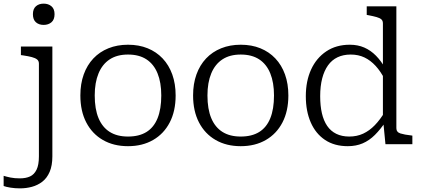

<svg xmlns="http://www.w3.org/2000/svg" viewBox="-83 -793 2316 1056"><path d="M131 67V-443Q131 -458 121 -466Q111 -474 92 -479Q73 -484 46 -488L32 -490V-537H205V67Q205 118 190 152.5Q175 187 149.5 206.5Q124 226 92.5 234.5Q61 243 27 243Q-1 243 -25.5 239Q-50 235 -63 230V174Q-47 179 -25 183.5Q-3 188 26 188Q59 188 82 177.5Q105 167 118 140.5Q131 114 131 67ZM157 -656Q131 -656 114.5 -670.5Q98 -685 98 -715Q98 -744 114.5 -758.5Q131 -773 157 -773Q183 -773 200 -758.5Q217 -744 217 -715Q217 -685 200 -670.5Q183 -656 157 -656Z M883 -268Q883 -182 850.5 -119.5Q818 -57 759 -23Q700 11 621 11Q542 11 483 -23Q424 -57 391.5 -119.5Q359 -182 359 -268Q359 -332 377.5 -383.5Q396 -435 430.5 -471.5Q465 -508 513.5 -527.5Q562 -547 621 -547Q681 -547 729 -527.5Q777 -508 811.5 -471.5Q846 -435 864.5 -383.5Q883 -332 883 -268ZM438 -268Q438 -193 459 -143Q480 -93 520.5 -67.5Q561 -42 621 -42Q682 -42 722.5 -67Q763 -92 783.5 -142.5Q804 -193 804 -268Q804 -339 783.5 -389.5Q763 -440 722.5 -466.5Q682 -493 621 -493Q561 -493 520.5 -466.5Q480 -440 459 -389.5Q438 -339 438 -268Z M1503 -268Q1503 -182 1470.5 -119.5Q1438 -57 1379 -23Q1320 11 1241 11Q1162 11 1103 -23Q1044 -57 1011.5 -119.5Q979 -182 979 -268Q979 -332 997.5 -383.5Q1016 -435 1050.5 -471.5Q1085 -508 1133.5 -527.5Q1182 -547 1241 -547Q1301 -547 1349 -527.5Q1397 -508 1431.5 -471.5Q1466 -435 1484.5 -383.5Q1503 -332 1503 -268ZM1058 -268Q1058 -193 1079 -143Q1100 -93 1140.5 -67.5Q1181 -42 1241 -42Q1302 -42 1342.5 -67Q1383 -92 1403.5 -142.5Q1424 -193 1424 -268Q1424 -339 1403.5 -389.5Q1383 -440 1342.5 -466.5Q1302 -493 1241 -493Q1181 -493 1140.5 -466.5Q1100 -440 1079 -389.5Q1058 -339 1058 -268Z M2097 -88Q2097 -66 2119.5 -59Q2142 -52 2179 -48L2185 -47V0H2037L2025 -123L2023 -125V-664Q2023 -679 2014.5 -686.5Q2006 -694 1988.5 -699Q1971 -704 1945 -709L1934 -711V-758H2097ZM1841 -547Q1885 -547 1920.5 -531.5Q1956 -516 1985 -486.5Q2014 -457 2038 -414L2034 -355Q2011 -400 1983 -430.5Q1955 -461 1921.5 -477Q1888 -493 1846 -493Q1805 -493 1773.5 -478Q1742 -463 1721 -433.5Q1700 -404 1689 -361.5Q1678 -319 1678 -264Q1678 -211 1687.5 -170Q1697 -129 1716.5 -100.5Q1736 -72 1766.5 -57Q1797 -42 1838 -42Q1880 -42 1914.5 -58Q1949 -74 1978.5 -104.5Q2008 -135 2035 -180L2038 -124Q2010 -82 1979 -51Q1948 -20 1911.5 -4.5Q1875 11 1830 11Q1756 11 1704.5 -23.5Q1653 -58 1626 -120Q1599 -182 1599 -264Q1599 -347 1628 -410.5Q1657 -474 1711.5 -510.5Q1766 -547 1841 -547Z"/></svg>

Font: Roboto Serif Light
Style: Regular
Weight: 300
Designer: Greg Gazdowicz
Foundry: Commercial Type
Version: Version 1.008